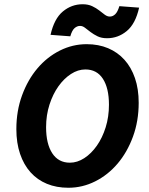

<svg xmlns="http://www.w3.org/2000/svg" viewBox="-20 -872 700 904"><path d="M484 -692Q458 -692 439.5 -701Q421 -710 406.5 -721Q392 -732 380.5 -741Q369 -750 357 -750Q343 -750 331 -739.5Q319 -729 311 -701L218 -708Q235 -784 276 -818Q317 -852 369 -852Q395 -852 414 -843Q433 -834 447 -823Q461 -812 473 -803Q485 -794 497 -794Q511 -794 522.5 -805Q534 -816 542 -843L635 -836Q618 -760 577 -726Q536 -692 484 -692ZM302 12Q246 12 201 -6.5Q156 -25 124 -60.5Q92 -96 74.5 -147.5Q57 -199 57 -264Q57 -350 84 -423.5Q111 -497 156.5 -550.5Q202 -604 262 -634Q322 -664 388 -664Q444 -664 489 -645Q534 -626 566 -590.5Q598 -555 615.5 -504Q633 -453 633 -388Q633 -302 606 -228.5Q579 -155 533.5 -101.5Q488 -48 428 -18Q368 12 302 12ZM309 -106Q344 -106 377 -127.5Q410 -149 436 -186Q462 -223 477.5 -272.5Q493 -322 493 -379Q493 -457 464.5 -501Q436 -545 382 -545Q347 -545 314 -523.5Q281 -502 255 -465.5Q229 -429 213 -379.5Q197 -330 197 -273Q197 -195 226 -150.5Q255 -106 309 -106Z"/></svg>

Font: TypoPRO Source Sans Pro
Style: Bold Italic
Weight: 700
Italic angle: -11°
Designer: Paul D. Hunt
Foundry: Adobe Systems Incorporated
Version: Version 1.075;PS 2.000;hotconv 1.0.86;makeotf.lib2.5.63406